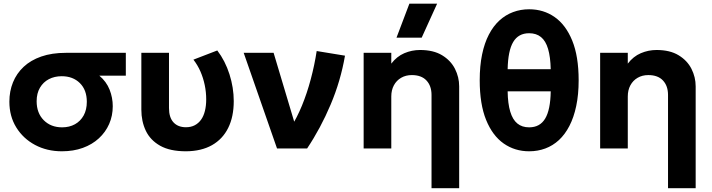

<svg xmlns="http://www.w3.org/2000/svg" viewBox="-20 -784 3760 1014"><path d="M307 15Q228 15 165.2 -18.5Q102.5 -52 66 -111Q29.5 -170 29.5 -247Q29.5 -302 48.5 -349Q67.5 -396 104.8 -431Q142 -466 198 -485.5Q254 -505 328.5 -505H644.5V-384.5H504.5Q542 -353 558.8 -310.5Q575.5 -268 575.5 -223Q575.5 -172.5 556.5 -129.2Q537.5 -86 502.2 -53.5Q467 -21 417.5 -3Q368 15 307 15ZM308 -111.5Q346.5 -111.5 375.8 -127.8Q405 -144 421.8 -174.2Q438.5 -204.5 438.5 -246.5Q438.5 -309 401.8 -345.2Q365 -381.5 306 -381.5Q268 -381.5 238.2 -366Q208.5 -350.5 191 -320.8Q173.5 -291 173.5 -249.5Q173.5 -187 211 -149.2Q248.5 -111.5 308 -111.5Z M962 15Q878 15 826 -14.2Q774 -43.5 750.2 -93.2Q726.5 -143 726.5 -205V-505H872.5V-213.5Q872.5 -163.5 896.2 -137.8Q920 -112 962 -112Q988.5 -112 1008.5 -122.5Q1028.5 -133 1042 -152Q1055.5 -171 1062.2 -198.2Q1069 -225.5 1069 -259Q1069 -298 1061.2 -335Q1053.5 -372 1038.8 -406Q1024 -440 1001.5 -469L1127.5 -517.5Q1169.5 -462.5 1192 -391.5Q1214.5 -320.5 1214.5 -250Q1214.5 -167.5 1185.2 -108.5Q1156 -49.5 1099.8 -17.5Q1043.5 14.5 962 15Z M1443 0 1267 -505H1425L1551.5 -82L1516.5 -112.5Q1548 -161.5 1574.8 -226.5Q1601.5 -291.5 1621.2 -365.5Q1641 -439.5 1652.5 -514.5L1802 -490Q1779 -356.5 1726.2 -231.8Q1673.5 -107 1602 0Z M2259 210V-282.5Q2259 -330.5 2232.2 -359Q2205.5 -387.5 2155 -387.5Q2123 -387.5 2098.5 -373.2Q2074 -359 2060.2 -333.5Q2046.5 -308 2046.5 -274.5V0H1900.5V-505H2046.5V-448Q2075.5 -486 2115.2 -503Q2155 -520 2198.5 -520Q2269 -520 2314.8 -492.2Q2360.5 -464.5 2382.8 -420.5Q2405 -376.5 2405 -328V210ZM2074 -585 2142 -764.5H2288.5L2207 -585Z M2774.5 15Q2699 15 2640 -26.2Q2581 -67.5 2547.2 -150.8Q2513.5 -234 2513.5 -360Q2513.5 -436 2526 -496.2Q2538.5 -556.5 2561.8 -601.2Q2585 -646 2617.5 -675.8Q2650 -705.5 2689.8 -720.2Q2729.5 -735 2774.5 -735Q2850.5 -735 2909.2 -694Q2968 -653 3002 -569.8Q3036 -486.5 3036 -360Q3036 -284.5 3023.2 -224.2Q3010.5 -164 2987.2 -119Q2964 -74 2931.8 -44.2Q2899.5 -14.5 2859.8 0.2Q2820 15 2774.5 15ZM2774.5 -111.5Q2831.5 -111.5 2859.2 -157.8Q2887 -204 2888.5 -301.5H2661Q2662 -236.5 2674.8 -194.2Q2687.5 -152 2712.2 -131.8Q2737 -111.5 2774.5 -111.5ZM2661 -418.5H2888.5Q2887 -483.5 2874.5 -525.8Q2862 -568 2837.2 -588.2Q2812.5 -608.5 2774.5 -608.5Q2718 -608.5 2690.5 -562.5Q2663 -516.5 2661 -418.5Z M3508 210V-282.5Q3508 -330.5 3481.2 -359Q3454.5 -387.5 3404 -387.5Q3372 -387.5 3347.5 -373.2Q3323 -359 3309.2 -333.5Q3295.5 -308 3295.5 -274.5V0H3149.5V-505H3295.5V-448Q3324.5 -486 3364.2 -503Q3404 -520 3447.5 -520Q3518 -520 3563.8 -492.2Q3609.5 -464.5 3631.8 -420.5Q3654 -376.5 3654 -328V210Z"/></svg>

Font: Geologica Roman SemiBold
Style: Regular
Weight: 600
Designer: Sindre Bremnes, Frode Helland
Foundry: Monokrom Skriftforlag AS
Version: Version 1.010;gftools[0.9.28]